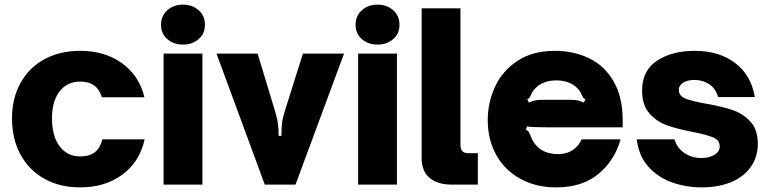

<svg xmlns="http://www.w3.org/2000/svg" viewBox="-20 -799 3335 831"><path d="M32 -287Q32 -373 68.5 -439.5Q105 -506 172 -542.5Q239 -579 327 -579Q434 -579 508.5 -525Q583 -471 605 -378H421Q410 -413 387 -429.5Q364 -446 327 -446Q271 -446 238 -403.5Q205 -361 205 -287Q205 -210 238 -166Q271 -122 327 -122Q368 -122 391 -140.5Q414 -159 423 -196H606Q585 -99 510 -43.5Q435 12 327 12Q239 12 172.5 -25Q106 -62 69 -129.5Q32 -197 32 -287Z M856 0H688V-567H856ZM677 -692Q677 -731 704.5 -755Q732 -779 772 -779Q812 -779 839.5 -755Q867 -731 867 -692Q867 -653 839.5 -629.5Q812 -606 772 -606Q732 -606 704.5 -629.5Q677 -653 677 -692Z M1126 0 917 -567H1095L1171 -316Q1180 -287 1183 -263.5Q1186 -240 1186 -211H1198Q1198 -242 1200.5 -264.5Q1203 -287 1212 -316L1291 -567H1469L1259 0Z M1698 0H1530V-567H1698ZM1519 -692Q1519 -731 1546.5 -755Q1574 -779 1614 -779Q1654 -779 1681.5 -755Q1709 -731 1709 -692Q1709 -653 1681.5 -629.5Q1654 -606 1614 -606Q1574 -606 1546.5 -629.5Q1519 -653 1519 -692Z M1935 0Q1873 0 1839 -29.5Q1805 -59 1805 -113V-763H1973V-171Q1973 -136 2006 -136H2048V0Z M2091 -279Q2091 -355 2122.5 -423.5Q2154 -492 2219.5 -535.5Q2285 -579 2382 -579Q2461 -579 2527.5 -548Q2594 -517 2634.5 -449Q2675 -381 2675 -277V-248H2344Q2278 -248 2261 -252L2256 -237Q2264 -235 2268 -229Q2272 -223 2277 -210Q2286 -187 2296 -175Q2330 -132 2396 -132Q2433 -132 2459.5 -150Q2486 -168 2497 -196H2666Q2640 -104 2570 -46Q2500 12 2387 12Q2299 12 2231.5 -25.5Q2164 -63 2127.5 -129Q2091 -195 2091 -279ZM2269 -355Q2287 -363 2299 -365Q2311 -367 2326 -367H2450Q2465 -367 2477 -365Q2489 -363 2507 -355L2514 -370Q2507 -372 2504.5 -375.5Q2502 -379 2499 -386Q2492 -404 2478 -418Q2445 -451 2388 -451Q2331 -451 2298 -418Q2284 -404 2277 -386Q2274 -379 2271.5 -375.5Q2269 -372 2262 -370Z M2736 -196H2899Q2912 -156 2944 -135.5Q2976 -115 3015 -115Q3050 -115 3072.5 -129Q3095 -143 3095 -166Q3095 -192 3067 -204Q3039 -216 2978 -228Q2911 -241 2867 -256.5Q2823 -272 2791 -308Q2759 -344 2759 -406Q2759 -494 2824 -536.5Q2889 -579 2987 -579Q3092 -579 3161.5 -526.5Q3231 -474 3247 -379H3088Q3077 -417 3049 -435Q3021 -453 2986 -453Q2955 -453 2936.5 -441Q2918 -429 2918 -410Q2918 -384 2946.5 -372.5Q2975 -361 3037 -350Q3105 -338 3150 -323Q3195 -308 3227.5 -273Q3260 -238 3260 -177Q3260 -121 3230.5 -78Q3201 -35 3146 -11.5Q3091 12 3017 12Q2952 12 2891.5 -8.5Q2831 -29 2788 -75.5Q2745 -122 2736 -196Z"/></svg>

Font: Open Sauce Sans Black
Style: Regular
Weight: 900
Designer: Alfredo Marco Pradil
Foundry: Creative Sauce Fz LLC
Version: Version 1.477